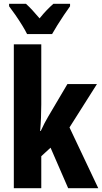

<svg xmlns="http://www.w3.org/2000/svg" viewBox="-20 -994 539 1014"><path d="M198 -442Q198 -406 196.5 -371Q195 -336 192 -302H195Q205 -324 215.5 -344Q226 -364 235 -379L336 -550H492L347 -321L499 0H340L247 -214L198 -169V0H53V-760H198ZM123 -814Q114 -833 97 -860.5Q80 -888 61 -915.5Q42 -943 28 -961V-974H117Q148 -946 189 -897Q210 -923 227.5 -941Q245 -959 262 -974H350V-961Q336 -942 318 -915Q300 -888 283 -861Q266 -834 255 -814Z"/></svg>

Font: Noto Sans ExtraCondensed ExtraBold
Style: Regular
Weight: 800
Width: 2
Designer: Monotype Design Team
Foundry: Monotype Imaging Inc.
Version: Version 2.013; ttfautohint (v1.8.4.7-5d5b)